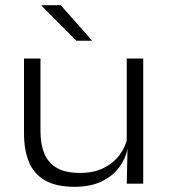

<svg xmlns="http://www.w3.org/2000/svg" viewBox="-20 -708 652 740"><path d="M136 -482.5V-201.5Q136 -153 150.5 -117Q165 -81 198.5 -61.2Q232 -41.5 288.5 -41.5Q340.5 -41.5 378.8 -60.2Q417 -79 441 -111Q465 -143 472.5 -183L485 -135H471.5Q464 -96 439 -62.5Q414 -29 371.2 -8.5Q328.5 12 267 12Q196.5 12 153.5 -12.8Q110.5 -37.5 91.5 -83.8Q72.5 -130 72.5 -194.5V-482.5ZM532 -482.5V0H468.5L471.5 -135L468.5 -140V-482.5ZM214 -688 334 -552.5V-551H274.5L140 -686V-688Z"/></svg>

Font: Anek Gujarati SemiExpanded Light
Style: Regular
Weight: 300
Width: 6
Designer: Mrunmayee Ghaisas (Gujarati), Yesha Goshar (Latin)
Foundry: Ek Type
Version: Version 1.003